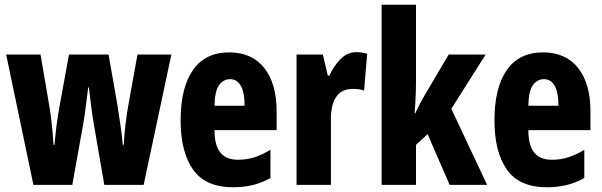

<svg xmlns="http://www.w3.org/2000/svg" viewBox="-20 -780 2541 810"><path d="M375 -261Q369 -296 364 -336.5Q359 -377 355 -411H352Q347 -372 342 -331.5Q337 -291 332 -262L285 0H121L6 -550H151L184 -357Q192 -315 197.5 -265.5Q203 -216 206 -169H210Q213 -207 218.5 -251Q224 -295 234 -347L271 -550H438L474 -345Q482 -296 488.5 -250.5Q495 -205 498 -169H502Q504 -210 509.5 -256Q515 -302 523 -345L560 -550H703L586 0H420Z M947 -559Q1043 -559 1095 -493Q1147 -427 1147 -310V-231H885Q885 -167 909.5 -136.5Q934 -106 984 -106Q1020 -106 1052 -116Q1084 -126 1121 -148V-29Q1086 -9 1047 0.5Q1008 10 963 10Q847 10 794.5 -64.5Q742 -139 742 -272Q742 -410 794 -484.5Q846 -559 947 -559ZM951 -446Q922 -446 904 -420.5Q886 -395 885 -334H1012Q1012 -390 996 -418Q980 -446 951 -446Z M1484 -560Q1494 -560 1504.5 -558.5Q1515 -557 1529 -553L1516 -398Q1497 -405 1468 -405Q1421 -405 1398.5 -371.5Q1376 -338 1376 -278V0H1231V-550H1342L1363 -461H1370Q1385 -497 1414.5 -528.5Q1444 -560 1484 -560Z M1735 -442Q1735 -406 1733.5 -371Q1732 -336 1729 -302H1732Q1742 -324 1752.5 -344Q1763 -364 1772 -379L1873 -550H2029L1884 -321L2035 0H1877L1784 -214L1735 -169V0H1590V-760H1735Z M2271 -559Q2367 -559 2419 -493Q2471 -427 2471 -310V-231H2209Q2209 -167 2233.5 -136.5Q2258 -106 2308 -106Q2344 -106 2376 -116Q2408 -126 2445 -148V-29Q2410 -9 2371 0.5Q2332 10 2287 10Q2171 10 2118.5 -64.5Q2066 -139 2066 -272Q2066 -410 2118 -484.5Q2170 -559 2271 -559ZM2275 -446Q2246 -446 2228 -420.5Q2210 -395 2209 -334H2336Q2336 -390 2320 -418Q2304 -446 2275 -446Z"/></svg>

Font: Noto Sans Lao Looped ExtraCondensed ExtraBold
Style: Regular
Weight: 800
Width: 2
Designer: Mark Frömberg, Ben Mitchell
Foundry: The Fontpad Ltd
Version: Version 1.002; ttfautohint (v1.8.4.7-5d5b)